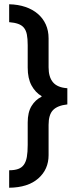

<svg xmlns="http://www.w3.org/2000/svg" viewBox="-20 -726 365 901"><path d="M23 -706Q65 -705 99 -693.5Q133 -682 157.5 -661Q182 -640 195 -611Q208 -582 208 -546V-410Q208 -364 229 -339.5Q250 -315 296 -312V-236Q250 -231 229 -209.5Q208 -188 208 -140V2Q208 69 159.5 111.5Q111 154 23 155V73Q48 73 65 67Q82 61 92 47Q102 33 106 10.5Q110 -12 110 -46V-151Q110 -199 128 -228.5Q146 -258 175 -272V-275Q146 -292 128 -325Q110 -358 110 -409V-514Q110 -545 106 -564.5Q102 -584 92 -596Q82 -608 65 -614Q48 -620 23 -622Z"/></svg>

Font: Mukta
Style: Bold
Weight: 700
Designer: Girish Dalvi and Yashodeep Gholap
Foundry: Ek Type
Version: Version 2.538;PS 1.002;hotconv 16.6.51;makeotf.lib2.5.65220;